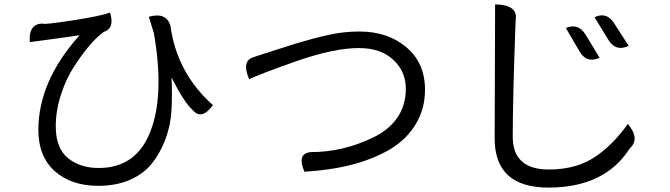

<svg xmlns="http://www.w3.org/2000/svg" viewBox="-20 -793 3040 871"><path d="M655 -717Q734 -739 753 -677Q782 -462 946 -316Q894 -245 853 -295Q816 -327 758 -442Q762 -365 758 -294Q754 -223 730 -160Q706 -97 668 -50Q631 -4 569 23Q507 50 426 50Q304 50 229 -16Q154 -83 154 -203Q154 -425 341 -633L242 -619Q174 -610 168 -609L115 -602Q109 -686 174 -686Q175 -680 306 -700Q437 -720 479 -736Q502 -665 450 -648L449 -647Q388 -602 318 -494Q281 -439 257 -365Q233 -292 233 -220Q233 -121 288 -76Q343 -31 428 -31Q598 -31 662 -196Q727 -361 678 -643L655 -717Z M1110 -434Q1073 -522 1136 -535Q1120 -531 1183 -551Q1183 -551 1242 -570Q1425 -630 1522 -644Q1569 -650 1610 -650Q1739 -650 1823 -579Q1908 -508 1908 -386Q1908 -299 1866 -230Q1825 -161 1750 -116Q1601 -28 1361 -14Q1325 -97 1390 -103Q1535 -103 1670 -168Q1741 -201 1781 -257Q1821 -314 1821 -391Q1821 -469 1764 -522Q1707 -575 1608 -575Q1496 -575 1326 -516Q1292 -504 1273 -497Q1254 -491 1221 -478Q1187 -466 1138 -446L1110 -434Z M2547 -666Q2604 -690 2637 -635L2700 -531Q2641 -504 2609 -560L2547 -666ZM2677 -715Q2733 -741 2767 -686L2832 -585Q2774 -557 2740 -612L2677 -715ZM2224 -165 2226 -773Q2327 -772 2320 -707Q2320 -723 2318 -671Q2306 -335 2306 -173Q2306 -24 2470 -24Q2603 -24 2692 -90Q2768 -145 2828 -231Q2885 -163 2837 -120Q2724 58 2468 58Q2224 58 2224 -165Z"/></svg>

Font: Swei Toothpaste CJK TC
Style: Regular
Weight: 400
Version: Version 1.0